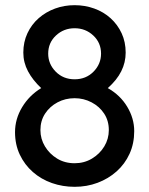

<svg xmlns="http://www.w3.org/2000/svg" viewBox="-20 -711 576 741"><path d="M268 10Q222 10 180.5 -4.5Q139 -19 107 -47Q75 -75 56.5 -114Q38 -153 38 -201Q38 -252 65.5 -297.5Q93 -343 139 -371Q106 -402 88 -436Q70 -470 70 -508Q70 -549 86 -583Q102 -617 129.5 -641Q157 -665 192.5 -678Q228 -691 268 -691Q308 -691 344 -678Q380 -665 407 -640.5Q434 -616 449.5 -582.5Q465 -549 465 -508Q465 -470 448 -436Q431 -402 396 -371Q444 -344 471 -299Q498 -254 498 -205Q498 -157 480 -117.5Q462 -78 430 -49.5Q398 -21 356.5 -5.5Q315 10 268 10ZM268 -81Q305 -81 335 -99Q365 -117 382.5 -146Q400 -175 400 -209Q400 -245 382 -272.5Q364 -300 333.5 -316Q303 -332 268 -332Q232 -332 202 -316Q172 -300 154 -272.5Q136 -245 136 -209Q136 -175 153.5 -146Q171 -117 200.5 -99Q230 -81 268 -81ZM268 -405Q312 -405 341 -434.5Q370 -464 370 -504Q370 -546 340 -574Q310 -602 268 -602Q226 -602 196 -574Q166 -546 166 -504Q166 -464 195 -434.5Q224 -405 268 -405Z"/></svg>

Font: Teachers Medium
Style: Regular
Weight: 500
Designer: Alfredo Marco Pradil, Chank Diesel
Version: Version 1.001